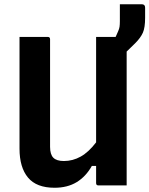

<svg xmlns="http://www.w3.org/2000/svg" viewBox="-20 -874 704 905"><path d="M237 11Q152 11 112 -37Q72 -85 72 -173V-700H205Q216 -700 216 -689V-182Q216 -146 231.5 -130.5Q247 -115 281 -115Q323 -115 360.5 -136Q398 -157 433 -203V-700H525Q527 -705 530 -711Q533 -717 537 -727Q542 -738 543.5 -748Q545 -758 545 -774V-854H648Q664 -854 664 -838V-790Q664 -744 653.5 -720Q643 -696 617 -670Q596 -649 577 -631V0H444Q433 0 433 -11V-92H413Q385 -42 341.5 -15.5Q298 11 237 11Z"/></svg>

Font: Recursive Sn Lnr St
Style: Bold
Weight: 700
Version: Version 1.079;hotconv 1.0.112;makeotfexe 2.5.65598; ttfautoh